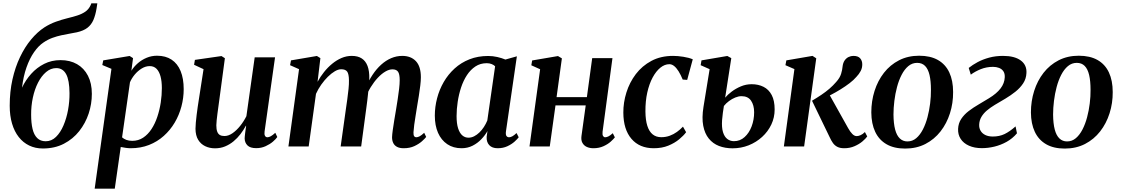

<svg xmlns="http://www.w3.org/2000/svg" viewBox="-20 -882 6750 1156"><path d="M566 -862 561.5 -832Q555 -791.5 542.5 -762.2Q530 -733 506.5 -714.8Q483 -696.5 442.5 -687.5Q432.5 -685.5 421 -683.5Q409.5 -681.5 397.5 -679Q375 -675 349 -669.5Q323 -664 295.5 -654Q268 -644 241.5 -626Q211.5 -606 185 -568Q158.5 -530 139.5 -476.2Q120.5 -422.5 112.5 -354Q134 -400 167.8 -437.5Q201.5 -475 246 -497.5Q290.5 -520 344.5 -520Q401.5 -520 443.8 -495.8Q486 -471.5 509.5 -426Q533 -380.5 533 -317Q533 -256.5 513.8 -198.2Q494.5 -140 457 -92.5Q419.5 -45 364.5 -16.5Q309.5 12 238 12Q192.5 12 155.8 -5.8Q119 -23.5 92.8 -57Q66.5 -90.5 52.5 -138Q38.5 -185.5 38.5 -245.5Q38.5 -330 55 -403.8Q71.5 -477.5 100.5 -538.2Q129.5 -599 167.2 -644.2Q205 -689.5 247 -717Q281 -738.5 315.8 -751Q350.5 -763.5 383 -771.5Q415.5 -779.5 443.8 -788.2Q472 -797 493 -811.2Q514 -825.5 525.5 -850.5L530 -862ZM319 -472Q285.5 -472 257.5 -448.2Q229.5 -424.5 209 -384.5Q188.5 -344.5 177.8 -294.2Q167 -244 167.5 -190.5Q167.5 -141.5 176 -105.8Q184.5 -70 204 -50.8Q223.5 -31.5 255 -31.5Q290.5 -31.5 317.2 -57.8Q344 -84 362.2 -126.8Q380.5 -169.5 389.8 -220.5Q399 -271.5 398.5 -321.5Q398 -399.5 378 -435.8Q358 -472 319 -472Z M550 254 651 -467.5 596 -490.5 601.5 -518.5 760.5 -545 781 -532 771 -456Q786.5 -481 810 -501.5Q833.5 -522 863 -534.2Q892.5 -546.5 925.5 -546.5Q977.5 -546.5 1013.2 -522.8Q1049 -499 1067.5 -454Q1086 -409 1086 -345Q1086 -292 1072.2 -240.5Q1058.5 -189 1031.8 -143.8Q1005 -98.5 966.2 -63.8Q927.5 -29 877.2 -9.2Q827 10.5 767 10.5Q752.5 10.5 737 8.2Q721.5 6 707 3L671 254ZM715 -55Q725.5 -45.5 740.8 -39.8Q756 -34 776 -34Q813 -34 842 -53.2Q871 -72.5 892.2 -105Q913.5 -137.5 927.2 -178.8Q941 -220 947.8 -264.5Q954.5 -309 954.5 -351.5Q954.5 -392.5 946.5 -422Q938.5 -451.5 922.5 -467.8Q906.5 -484 881.5 -484Q856.5 -484 833 -469.5Q809.5 -455 791 -432.8Q772.5 -410.5 762.5 -386.5Z M1274.5 11Q1242 11 1215.5 -1.8Q1189 -14.5 1173.2 -40.2Q1157.5 -66 1157 -106.5Q1157 -122 1159 -144Q1161 -166 1164 -190.8Q1167 -215.5 1170.5 -239.2Q1174 -263 1177 -281.5L1205.5 -465.5L1148.5 -492L1153.5 -521.5L1313.5 -544.5L1334 -531.5L1301 -285Q1298.5 -265 1295.2 -242.2Q1292 -219.5 1289.2 -197.8Q1286.5 -176 1284.5 -157.8Q1282.5 -139.5 1282.5 -127.5Q1282.5 -104 1287.8 -89.8Q1293 -75.5 1303.8 -69.2Q1314.5 -63 1331.5 -63Q1355.5 -63 1380 -80Q1404.5 -97 1426.2 -124.2Q1448 -151.5 1463.5 -182.5L1513.5 -537H1636L1573 -90.5Q1570.5 -73 1575.5 -64.2Q1580.5 -55.5 1590 -55.5Q1599 -55.5 1610.5 -61.8Q1622 -68 1637.5 -82.5L1649.5 -57Q1641.5 -45 1623.2 -29.2Q1605 -13.5 1579.2 -1.8Q1553.5 10 1522.5 10Q1486.5 10 1470 -6.5Q1453.5 -23 1453 -48.5Q1453 -52.5 1453.8 -61Q1454.5 -69.5 1456 -80.8Q1457.5 -92 1459 -103.5Q1460.5 -115 1462 -124.5L1460.5 -125Q1446.5 -99 1428 -74.8Q1409.5 -50.5 1386.2 -31.2Q1363 -12 1335.2 -0.5Q1307.5 11 1274.5 11Z M1909 -532 1892 -389.5Q1908.5 -420 1930.8 -448Q1953 -476 1979.8 -498Q2006.5 -520 2036.2 -532.8Q2066 -545.5 2098 -545.5Q2134.5 -545.5 2158 -530.2Q2181.5 -515 2193 -484.5Q2204.5 -454 2203.5 -408Q2203.5 -401 2202.8 -390.8Q2202 -380.5 2200.5 -368.8Q2199 -357 2197.5 -345L2181.5 -351.5Q2199 -395.5 2222.8 -431.2Q2246.5 -467 2274.8 -492.5Q2303 -518 2335.2 -531.8Q2367.5 -545.5 2402 -545.5Q2454 -545.5 2484 -513.8Q2514 -482 2514 -417Q2514 -396.5 2510.5 -367Q2507 -337.5 2501.8 -305Q2496.5 -272.5 2491.5 -243Q2487.5 -216 2482.5 -186.8Q2477.5 -157.5 2474 -130.8Q2470.5 -104 2469.5 -85.5Q2469 -68.5 2473.5 -62Q2478 -55.5 2486 -55.5Q2495.5 -55.5 2506.8 -61.5Q2518 -67.5 2534 -82.5L2546 -57.5Q2538 -47 2520 -31Q2502 -15 2474.5 -2.2Q2447 10.5 2410.5 10.5Q2386 10.5 2370.5 2.2Q2355 -6 2347.8 -20.8Q2340.5 -35.5 2340.5 -55.5Q2341 -71.5 2344.8 -99.2Q2348.5 -127 2354 -159.5Q2359.5 -192 2364.5 -222Q2369.5 -252.5 2374.5 -284.8Q2379.5 -317 2383 -347Q2386.5 -377 2386.5 -399.5Q2386.5 -436 2376.5 -450.2Q2366.5 -464.5 2342.5 -464.5Q2323 -464.5 2300.2 -451.2Q2277.5 -438 2254.8 -413.8Q2232 -389.5 2212 -357Q2192 -324.5 2179 -286L2200 -361.5Q2198.5 -341.5 2196.2 -320.2Q2194 -299 2191.5 -277.5Q2189 -256 2186 -235L2154.5 0H2031L2062 -221.5Q2066.5 -252 2071 -284.5Q2075.5 -317 2078.5 -346.8Q2081.5 -376.5 2081 -398.5Q2080.5 -437 2070.2 -451Q2060 -465 2034 -465Q2016.5 -465 1995.8 -452.8Q1975 -440.5 1954 -419.8Q1933 -399 1914.2 -372.5Q1895.5 -346 1882.5 -317L1838.5 0H1716.5L1780.5 -465.5L1726.5 -489.5L1732 -518.5L1888 -545Z M3026.5 -92.5Q3023.5 -71.5 3029.2 -63.5Q3035 -55.5 3045 -55.5Q3054 -55.5 3065 -61.5Q3076 -67.5 3090 -81L3103 -55.5Q3095.5 -45 3078 -29.2Q3060.5 -13.5 3034.8 -1.5Q3009 10.5 2976.5 10.5Q2943 10.5 2925.8 -8Q2908.5 -26.5 2910 -58.5L2915 -93Q2901 -68 2878.2 -44Q2855.5 -20 2825.5 -4.8Q2795.5 10.5 2759 10.5Q2709 10.5 2672.8 -14Q2636.5 -38.5 2617.2 -82.5Q2598 -126.5 2598 -185.5Q2598 -238 2611.5 -290Q2625 -342 2651.5 -388Q2678 -434 2717 -469.5Q2756 -505 2806.8 -525Q2857.5 -545 2919.5 -545Q2947 -545 2974.2 -538.8Q3001.5 -532.5 3023 -523.5L3092 -543ZM2961 -483Q2953 -491 2940.2 -496.2Q2927.5 -501.5 2910.5 -501.5Q2872 -501.5 2842.5 -482Q2813 -462.5 2791.5 -429.8Q2770 -397 2756.2 -355.5Q2742.5 -314 2735.8 -269.5Q2729 -225 2729 -183Q2729 -138 2738.2 -109.2Q2747.5 -80.5 2763.5 -66.8Q2779.5 -53 2800.5 -53Q2818 -53 2834.8 -61.5Q2851.5 -70 2866.5 -84.5Q2881.5 -99 2893.5 -117.5Q2905.5 -136 2914 -156.5Z M3608 -89Q3606 -70.5 3611 -63Q3616 -55.5 3623.5 -55.5Q3632.5 -55.5 3643.2 -60.8Q3654 -66 3669.5 -80L3682 -55Q3674 -44.5 3656.8 -29Q3639.5 -13.5 3613 -1.5Q3586.5 10.5 3552.5 10.5Q3531 10.5 3513.5 2.8Q3496 -5 3486.8 -21.5Q3477.5 -38 3481 -63.5L3506.5 -247.5H3324.5L3290 0H3168L3232 -465L3179 -489L3184 -518L3339.5 -544.5L3363 -530.5L3331 -297H3513.5L3545.5 -532H3667.5Z M3916 10.5Q3830.5 10.5 3782 -46Q3733.5 -102.5 3733 -203.5Q3732.5 -264.5 3751.5 -325.2Q3770.5 -386 3808.2 -435.8Q3846 -485.5 3902.2 -515.5Q3958.5 -545.5 4032.5 -545.5Q4060.5 -545.5 4094 -540.2Q4127.5 -535 4151 -525L4117.5 -401L4090.5 -403Q4078.5 -432 4065.8 -452.5Q4053 -473 4039.2 -484.2Q4025.5 -495.5 4010 -495.5Q3982 -495.5 3956 -474.5Q3930 -453.5 3909.5 -415.5Q3889 -377.5 3877.2 -325.2Q3865.5 -273 3866 -210.5Q3866.5 -158.5 3877.5 -124.2Q3888.5 -90 3909.5 -73Q3930.5 -56 3961 -56Q3989 -56 4012.5 -64.8Q4036 -73.5 4055.8 -87.8Q4075.5 -102 4092 -119.5L4111 -86Q4096 -65.5 4068.8 -43Q4041.5 -20.5 4003.5 -5Q3965.5 10.5 3916 10.5Z M4390.5 11Q4345.5 11 4308.8 -3.2Q4272 -17.5 4247.5 -47.8Q4223 -78 4214 -125Q4205 -172 4215.5 -238L4252.5 -465.5L4198.5 -489.5L4203.5 -518.5L4359 -545L4383 -532L4346 -294Q4361 -312 4385.5 -330.5Q4410 -349 4440.8 -362Q4471.5 -375 4506 -375Q4546 -375 4577.2 -359.2Q4608.5 -343.5 4626.2 -310Q4644 -276.5 4644 -223Q4644 -174.5 4624 -132.2Q4604 -90 4568.8 -57.8Q4533.5 -25.5 4487.8 -7.2Q4442 11 4390.5 11ZM4399 -32Q4436 -32 4463.2 -56.8Q4490.5 -81.5 4505.5 -121.2Q4520.5 -161 4520.5 -206Q4520.5 -248.5 4502 -275.8Q4483.5 -303 4444.5 -303Q4427 -303 4407.2 -295Q4387.5 -287 4369.2 -273.5Q4351 -260 4338.5 -244Q4335 -224 4332.2 -202.5Q4329.5 -181 4327.5 -158.5Q4324.5 -114.5 4333 -86.5Q4341.5 -58.5 4359 -45.2Q4376.5 -32 4399 -32Z M4699.5 0 4763 -466 4709 -489.5 4714.5 -518.5 4872 -545.5 4894.5 -531 4821.5 0ZM5062.5 10.5Q5038 10.5 5021.8 2.2Q5005.5 -6 4994.8 -21.2Q4984 -36.5 4975 -56.5L4869 -275.5Q4900 -294 4926 -311.5Q4952 -329 4974 -348Q4996 -367 5014.5 -388.5Q5037 -413.5 5044.2 -437.8Q5051.5 -462 5053 -481.5Q5055.5 -503.5 5065.2 -517.8Q5075 -532 5089.2 -538.8Q5103.5 -545.5 5118 -545.5Q5146.5 -545.5 5159 -530.8Q5171.5 -516 5171.5 -495.5Q5172 -473.5 5162 -454.5Q5152 -435.5 5136.5 -419.5Q5120.5 -400.5 5095 -381Q5069.5 -361.5 5040.2 -343.5Q5011 -325.5 4982.5 -310.8Q4954 -296 4932 -286L4966 -326L5086.5 -110.5Q5099 -88 5111.8 -75.2Q5124.5 -62.5 5138 -62.5Q5148 -62.5 5161 -68Q5174 -73.5 5187.5 -87L5201.5 -60.5Q5192 -47 5172.5 -30.5Q5153 -14 5125 -1.8Q5097 10.5 5062.5 10.5Z M5514 -546.5Q5581.5 -546.5 5627 -520.8Q5672.5 -495 5695.5 -446Q5718.5 -397 5718.5 -328Q5719 -261 5699.5 -199.8Q5680 -138.5 5642.8 -90.8Q5605.5 -43 5551.8 -15.2Q5498 12.5 5429.5 12.5Q5363 12.5 5317.8 -13.5Q5272.5 -39.5 5249.5 -88.2Q5226.5 -137 5226 -205Q5226 -273 5245.5 -334.5Q5265 -396 5302.2 -443.8Q5339.5 -491.5 5393 -519Q5446.5 -546.5 5514 -546.5ZM5502 -503.5Q5472 -503.5 5448.8 -484Q5425.5 -464.5 5408.5 -431.5Q5391.5 -398.5 5380.8 -358Q5370 -317.5 5364.8 -274.5Q5359.5 -231.5 5359.5 -192.5Q5360 -138 5369.5 -102Q5379 -66 5397.8 -48.2Q5416.5 -30.5 5443.5 -30.5Q5473.5 -30.5 5496.5 -50Q5519.5 -69.5 5536.5 -102.5Q5553.5 -135.5 5564.2 -176Q5575 -216.5 5580.2 -259.2Q5585.5 -302 5585 -341Q5585 -394.5 5576.5 -430.5Q5568 -466.5 5549.8 -485Q5531.5 -503.5 5502 -503.5Z M5891.5 10Q5847 10 5814 -4.8Q5781 -19.5 5764 -45.8Q5747 -72 5748.5 -106Q5750 -140 5767.5 -166.2Q5785 -192.5 5812.5 -213.5Q5840 -234.5 5872 -253Q5904 -271.5 5934.5 -290.5Q5980.5 -318.5 6004.2 -349.5Q6028 -380.5 6029.5 -417Q6030.5 -439 6021.2 -452.8Q6012 -466.5 5995.5 -473Q5979 -479.5 5959 -479.5Q5920 -479.5 5885.5 -465.8Q5851 -452 5825 -432.5L5812.5 -473Q5835.5 -491.5 5866.2 -508Q5897 -524.5 5935.5 -535Q5974 -545.5 6019 -545.5Q6088.5 -545.5 6125.8 -518Q6163 -490.5 6160 -442Q6158.5 -407.5 6140.2 -380Q6122 -352.5 6093.8 -330Q6065.5 -307.5 6033 -288Q6000.5 -268.5 5969.5 -250.5Q5943 -234.5 5922 -216.8Q5901 -199 5888.8 -178Q5876.5 -157 5875.5 -132Q5874.5 -111 5884 -94.8Q5893.5 -78.5 5912.2 -69.2Q5931 -60 5957.5 -60Q5997.5 -60 6028.5 -75Q6059.5 -90 6094.5 -121L6103 -79.5Q6076.5 -48 6041 -28.2Q6005.5 -8.5 5967 0.8Q5928.5 10 5891.5 10Z M6475 -546.5Q6542.5 -546.5 6588 -520.8Q6633.5 -495 6656.5 -446Q6679.5 -397 6679.5 -328Q6680 -261 6660.5 -199.8Q6641 -138.5 6603.8 -90.8Q6566.5 -43 6512.8 -15.2Q6459 12.5 6390.5 12.5Q6324 12.5 6278.8 -13.5Q6233.5 -39.5 6210.5 -88.2Q6187.5 -137 6187 -205Q6187 -273 6206.5 -334.5Q6226 -396 6263.2 -443.8Q6300.5 -491.5 6354 -519Q6407.5 -546.5 6475 -546.5ZM6463 -503.5Q6433 -503.5 6409.8 -484Q6386.5 -464.5 6369.5 -431.5Q6352.5 -398.5 6341.8 -358Q6331 -317.5 6325.8 -274.5Q6320.5 -231.5 6320.5 -192.5Q6321 -138 6330.5 -102Q6340 -66 6358.8 -48.2Q6377.5 -30.5 6404.5 -30.5Q6434.5 -30.5 6457.5 -50Q6480.5 -69.5 6497.5 -102.5Q6514.5 -135.5 6525.2 -176Q6536 -216.5 6541.2 -259.2Q6546.5 -302 6546 -341Q6546 -394.5 6537.5 -430.5Q6529 -466.5 6510.8 -485Q6492.5 -503.5 6463 -503.5Z"/></svg>

Font: Merriweather 72pt SemiBold
Style: Italic
Weight: 600
Italic angle: -7.8°
Version: Version 2.101